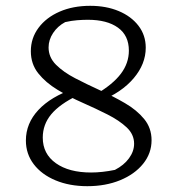

<svg xmlns="http://www.w3.org/2000/svg" viewBox="-20 -631 607 660"><path d="M280 9Q219 9 171 -11Q123 -31 96 -66.5Q69 -102 69 -148Q69 -207 112 -253Q155 -299 234 -326L247 -303Q185 -273 156 -238Q127 -203 127 -158Q127 -102 172 -70Q217 -38 293 -38Q331 -38 375 -47Q406 -63 423.5 -87Q441 -111 441 -137Q441 -169 415.5 -193Q390 -217 349.5 -237.5Q309 -258 263.5 -278Q218 -298 177.5 -322.5Q137 -347 111.5 -379Q86 -411 86 -455Q86 -500 112.5 -535.5Q139 -571 185 -591Q231 -611 290 -611Q345 -611 388 -593Q431 -575 456 -542.5Q481 -510 481 -467Q481 -411 439.5 -362Q398 -313 323 -283L310 -307Q368 -341 395.5 -377.5Q423 -414 423 -457Q423 -509 385.5 -536Q348 -563 282 -563Q265 -563 245.5 -561.5Q226 -560 204 -555Q178 -541 162.5 -517.5Q147 -494 147 -468Q147 -434 172.5 -408.5Q198 -383 238.5 -362Q279 -341 324 -320.5Q369 -300 409.5 -276.5Q450 -253 475.5 -222Q501 -191 501 -149Q501 -104 472 -68Q443 -32 393 -11.5Q343 9 280 9Z"/></svg>

Font: Piazzolla 24pt Light
Style: Regular
Weight: 300
Designer: Juan Pablo del Peral
Foundry: Huerta Tipografica
Version: Version 2.005